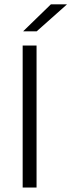

<svg xmlns="http://www.w3.org/2000/svg" viewBox="-20 -844 320 864"><path d="M144.5 0H82V-639H144.5ZM209 -824.5H280.5V-823.5L145 -703H85V-704Z"/></svg>

Font: Anek Gujarati Medium Light
Style: Regular
Weight: 300
Version: Version 1.003